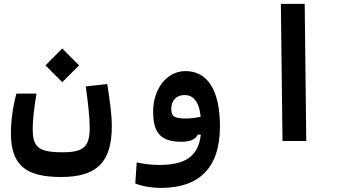

<svg xmlns="http://www.w3.org/2000/svg" viewBox="-20 -713 1798 971"><path d="M289.1 182.1C469.2 182.1 545.4 107.9 545.4 -74.2C545.4 -136.7 534.7 -206.5 522.5 -288.1L413.6 -275.9C424.8 -197.3 433.6 -121.1 433.6 -66.4C433.6 27.8 404.3 57.1 296.9 57.1C171.4 57.1 145.5 29.8 145.5 -63C145.5 -112.3 153.8 -173.8 164.6 -239.7H63C44.4 -171.4 35.2 -99.6 35.2 -40.5C35.2 123.5 110.8 182.1 289.1 182.1ZM294.9 -297.4 379.9 -382.3 294.9 -467.8 210 -382.3Z M793.9 237.3C986.3 237.3 1092.3 137.2 1092.3 -73.7C1092.3 -251 1033.2 -353.5 918 -353.5C819.8 -353.5 754.4 -258.3 754.4 -149.9C754.4 -47.9 786.1 3.9 897 3.9C945.8 3.9 968.3 -9.3 981 -32.7H995.6C982.9 85.9 906.2 121.1 785.2 121.1C741.2 121.1 709.5 116.2 671.4 108.4L664.1 214.8C697.8 229 747.6 237.3 793.9 237.3ZM995.1 -122.6C968.8 -116.7 946.3 -113.8 918.5 -113.8C858.4 -113.8 846.2 -126.5 846.2 -162.1C846.2 -203.6 871.1 -232.4 913.1 -232.4C953.6 -232.4 985.8 -205.6 995.1 -122.6Z M1408.7 0H1528.8L1521 -693.4H1400.4Z"/></svg>

Font: Cascadia Code NF SemiBold
Style: Regular
Weight: 600
Monospace: yes
Designer: Aaron Bell
Foundry: Saja Typeworks
Version: Version 2404.023